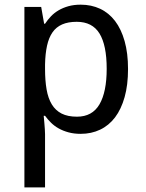

<svg xmlns="http://www.w3.org/2000/svg" viewBox="-20 -566 626 826"><path d="M327.1 9.8Q298.3 9.8 274.9 3.4Q251.5 -2.9 232.7 -13.4Q213.9 -23.9 199.5 -38.1Q185.1 -52.2 173.8 -67.9H168Q169.4 -51.3 170.9 -36.1Q171.9 -23.4 172.9 -10Q173.8 3.4 173.8 11.2V240.2H85V-536.1H157.2L169.9 -463.9H173.8Q185.1 -481 199.2 -495.8Q213.4 -510.7 232.2 -521.7Q251 -532.7 274.4 -539.3Q297.9 -545.9 327.1 -545.9Q373 -545.9 410.6 -528.3Q448.2 -510.7 474.9 -475.8Q501.5 -440.9 516.1 -389.2Q530.8 -337.4 530.8 -269Q530.8 -200.2 516.1 -148.2Q501.5 -96.2 474.9 -61Q448.2 -25.9 410.6 -8.1Q373 9.8 327.1 9.8ZM310.1 -472.2Q272.9 -472.2 247.3 -460.9Q221.7 -449.7 205.8 -426.8Q189.9 -403.8 182.4 -369.6Q174.8 -335.4 173.8 -289.1V-269Q173.8 -219.7 180.4 -181.4Q187 -143.1 202.9 -116.9Q218.8 -90.8 245.1 -77.4Q271.5 -64 311 -64Q377 -64 408 -117.2Q439 -170.4 439 -270Q439 -371.6 408 -421.9Q377 -472.2 310.1 -472.2Z"/></svg>

Font: Puppies Kittens
Style: Regular
Weight: 400
Foundry: Ascender Corporation and Peter Mawhorter
Version: Version 0.1